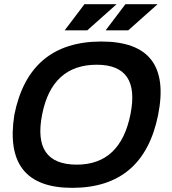

<svg xmlns="http://www.w3.org/2000/svg" viewBox="-20 -904 833 929"><path d="M351.6 -107.4Q562.5 -107.4 611.3 -351.1Q659.2 -590.8 448.2 -590.8Q231.9 -590.8 184.1 -351.1Q135.3 -107.4 351.6 -107.4ZM49.3 -348.1Q120.1 -703.1 470.7 -703.1Q815.9 -703.1 745.1 -348.1Q674.3 4.9 329.1 4.9Q-5.9 4.9 49.3 -348.1ZM388.7 -883.8H544.4L402.3 -757.3H293ZM586.9 -883.8H742.7L600.6 -757.3H491.2Z"/></svg>

Font: Sansation
Style: Bold Italic
Weight: 700
Designer: Bernd Montag
Version: Version 1.301